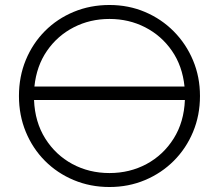

<svg xmlns="http://www.w3.org/2000/svg" viewBox="-20 -735 878 770"><path d="M419 15Q342 15 275.8 -12.8Q209.5 -40.5 160.2 -90Q111 -139.5 83.5 -206Q56 -272.5 56 -350Q56 -428 83.5 -494.5Q111 -561 160.2 -610.5Q209.5 -660 275.8 -687.5Q342 -715 419 -715Q495.5 -715 561.5 -687Q627.5 -659 677 -609Q726.5 -559 754.2 -492.8Q782 -426.5 782 -350Q782 -272.5 754.2 -206Q726.5 -139.5 677 -90Q627.5 -40.5 561.5 -12.8Q495.5 15 419 15ZM419 -659Q341 -659 275.8 -625.5Q210.5 -592 168.5 -531.2Q126.5 -470.5 118 -388H720Q711.5 -470.5 669.5 -531.2Q627.5 -592 562.2 -625.5Q497 -659 419 -659ZM419 -41Q500.5 -41 567.8 -77.2Q635 -113.5 676.5 -179.5Q718 -245.5 721.5 -334H116.5Q120 -245.5 161.5 -179.5Q203 -113.5 270.2 -77.2Q337.5 -41 419 -41Z"/></svg>

Font: Geologica Thin
Style: Regular
Weight: 100
Designer: Sindre Bremnes, Frode Helland
Foundry: Monokrom Skriftforlag AS
Version: Version 1.010; ttfautohint (v1.8.4.7-5d5b);gftools[0.9.28]